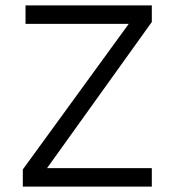

<svg xmlns="http://www.w3.org/2000/svg" viewBox="-20 -687 649 707"><path d="M64 0V-63L478 -632L492 -599H74V-667H539V-606L134 -41L125 -68H539V0Z"/></svg>

Font: Maven Pro VF Beta
Style: Regular
Weight: 400
Designer: Joe Prince
Foundry: Joe Prince
Version: Version 2.002